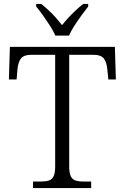

<svg xmlns="http://www.w3.org/2000/svg" viewBox="-20 -951 632 971"><path d="M147 0V-33H188Q211 -33 227 -38Q243 -43 251 -59.5Q259 -76 259 -109V-674H141Q99 -674 85 -654Q71 -634 68 -598L64 -549H25L30 -714H561L566 -549H528L523 -598Q520 -634 506 -654Q492 -674 450 -674H330V-111Q330 -78 337.5 -61Q345 -44 361 -38.5Q377 -33 401 -33H441V0ZM260 -771Q250 -794 233 -820.5Q216 -847 197.5 -873Q179 -899 163 -918V-931H189Q210 -914 228.5 -896.5Q247 -879 263 -861Q279 -843 294 -824Q309 -843 325.5 -861Q342 -879 360.5 -896.5Q379 -914 401 -931H426V-918Q411 -899 392 -873Q373 -847 356 -820.5Q339 -794 329 -771Z"/></svg>

Font: Noto Rashi Hebrew Light
Style: Regular
Weight: 300
Version: Version 1.006